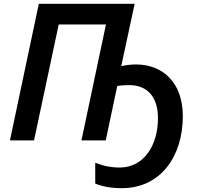

<svg xmlns="http://www.w3.org/2000/svg" viewBox="-20 -734 1060 1004"><path d="M617 250C821 250 936 82 936 -126C936 -308 826 -397 691 -397C664 -397 635 -393 614 -388L684 -714H183L32 0H158L287 -606H534L406 0H533L593 -284C607 -287 628 -289 655 -289C749 -289 806 -229 806 -116C806 24 734 142 606 142C559 142 518 133 478 117V226C518 242 562 250 617 250Z"/></svg>

Font: Noto Sans SemiBold
Style: Italic
Weight: 600
Italic angle: -12°
Designer: Monotype Design Team
Foundry: Monotype Imaging Inc.
Version: Version 2.013